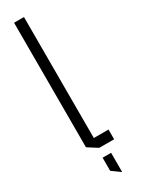

<svg xmlns="http://www.w3.org/2000/svg" viewBox="-237 -760 691 940"><g transform="rotate(-30 108.5 -290.5)"><path d="M103 0 48 -35V-739H104V0ZM104 0V-55H187V0ZM140 158 93 124V50H141V158Z"/></g></svg>

Font: Foldit Light
Style: Regular
Weight: 300
Version: Version 1.003